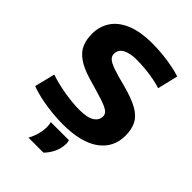

<svg xmlns="http://www.w3.org/2000/svg" viewBox="-263 -823 1146 1146"><g transform="rotate(45 310.0 -249.5)"><path d="M570 -675 539 -545Q512 -554 476 -561Q440 -568 401.5 -571.5Q363 -575 329 -575Q272 -575 239.5 -557Q207 -539 207 -504Q207 -485 221 -471Q235 -457 274 -443Q313 -429 389 -410Q471 -388 517.5 -361.5Q564 -335 583 -297.5Q602 -260 602 -207Q602 -106 522 -48Q442 10 288 10Q248 10 200 5.5Q152 1 103 -9Q54 -19 11 -35L43 -164Q106 -143 175.5 -132Q245 -121 297 -121Q365 -121 395.5 -141Q426 -161 426 -194Q426 -215 406 -229Q386 -243 339 -258Q292 -273 211 -296Q141 -317 101.5 -345Q62 -373 46 -409.5Q30 -446 30 -496Q30 -557 61.5 -605.5Q93 -654 159 -682Q225 -710 328 -710Q374 -710 420 -705Q466 -700 505 -692Q544 -684 570 -675ZM200 211Q217 181 225.5 149Q234 117 234 88Q234 68 229 51H382Q386 63 386 76Q386 116 369 151Q352 186 327 211Z"/></g></svg>

Font: Georama
Style: Bold
Weight: 700
Designer: Jean-Baptiste Levee
Foundry: Production Type
Version: Version 1.000